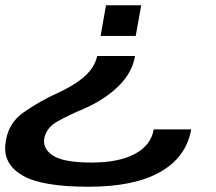

<svg xmlns="http://www.w3.org/2000/svg" viewBox="-20 -606 822 730"><path d="M493.5 -393H349.5Q340 -350.5 303 -316.8Q266 -283 195.5 -250.5Q133.5 -223 70.2 -179.2Q7 -135.5 0 -53.5Q-6 20.5 67.5 62.2Q141 104 317 104Q490 104 589 48Q688 -8 707 -114H564.5Q554 -53.5 492.8 -20.8Q431.5 12 329.5 12Q222 12 182.2 -14Q142.5 -40 148 -77.5Q154.5 -120 200 -145.2Q245.5 -170.5 298 -192Q377 -226.5 429.8 -277.8Q482.5 -329 493.5 -393ZM496 -469.5 517 -586H383L362.5 -469.5Z"/></svg>

Font: Anybody ExtraExpanded Medium
Style: Italic
Weight: 500
Width: 8
Italic angle: -10°
Version: Version 1.113;gftools[0.9.25]